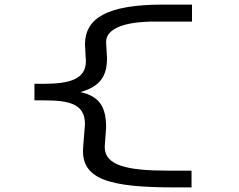

<svg xmlns="http://www.w3.org/2000/svg" viewBox="-20 -721 1040 836"><path d="M742 95H814V22H712C534 22 436 0 436 -81L442 -165C442 -250 418 -301 330 -320C420 -345 446 -394 446 -468L442 -538C442 -599 528 -627 652 -627H816V-701H690C448 -701 350 -643 350 -527L354 -455C354 -379 290 -356 168 -356H130V-284H170C284 -284 350 -268 350 -180L342 -80C331 60 454 95 742 95Z"/></svg>

Font: Inconsolata UltraExpanded
Style: Regular
Weight: 400
Width: 9
Monospace: yes
Designer: Raph Levien, Cyreal, Brenton Simpson
Foundry: Raph Levien, Cyreal, Google
Version: Version 3.100